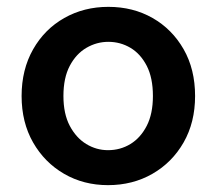

<svg xmlns="http://www.w3.org/2000/svg" viewBox="-20 -528 632 560"><path d="M295 12Q224 12 167 -21Q110 -54 76.5 -112.5Q43 -171 43 -248Q43 -325 76.5 -384Q110 -443 167.5 -475.5Q225 -508 296 -508Q368 -508 425 -475.5Q482 -443 515.5 -384.5Q549 -326 549 -248Q549 -171 515.5 -112.5Q482 -54 424.5 -21Q367 12 295 12ZM295 -90Q331 -90 360.5 -108Q390 -126 408 -161Q426 -196 426 -248Q426 -301 408 -336Q390 -371 360.5 -388.5Q331 -406 296 -406Q262 -406 232 -388.5Q202 -371 183.5 -336Q165 -301 165 -248Q165 -196 183.5 -161Q202 -126 231.5 -108Q261 -90 295 -90Z"/></svg>

Font: DM Sans 28pt SemiBold
Style: Regular
Weight: 600
Version: Version 4.004;gftools[0.9.30]